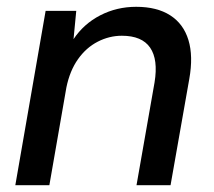

<svg xmlns="http://www.w3.org/2000/svg" viewBox="-20 -544 630 564"><path d="M25 0 114 -512H204L196 -429Q226 -474 274.5 -499Q323 -524 380 -524Q441 -524 480 -499Q519 -474 533.5 -426.5Q548 -379 536 -312L481 0H381L434 -302Q445 -369 421 -404Q397 -439 338 -439Q301 -439 267 -421.5Q233 -404 209 -370Q185 -336 175 -287L125 0Z"/></svg>

Font: DM Sans 12pt Medium
Style: Italic
Weight: 500
Italic angle: -10°
Version: Version 4.004;gftools[0.9.30]